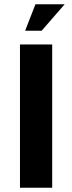

<svg xmlns="http://www.w3.org/2000/svg" viewBox="-20 -874 336 894"><path d="M223 -667V0H73V-667ZM281 -854 174 -731H97L145 -854Z"/></svg>

Font: XXII Aven Bold
Style: Regular
Weight: 700
Designer: Lecter Johnson
Foundry: Doubletwo Studios
Version: Version 1.001